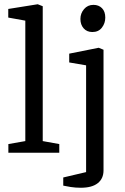

<svg xmlns="http://www.w3.org/2000/svg" viewBox="-20 -719 590 904"><path d="M19.4 0V-40.7L99.2 -54.7V-621.8L18.9 -636.3V-676.8L157.6 -699L181.2 -689.7V-54.7L259.1 -40.7V0ZM360.5 165Q335 165 312.4 161.4Q289.8 157.8 277.8 155V116.6L385.4 91.3V-411.4L305.9 -425V-466.4L444.6 -494.1L467.4 -484.8V83Q467.4 122.2 440.1 143.6Q412.9 165 360.5 165ZM415 -568.2Q389.2 -568.2 373.9 -585.5Q358.6 -602.8 358.6 -629.9Q358.6 -656 375.7 -676.1Q392.7 -696.1 419.8 -696.1Q444.9 -696.1 460.3 -680.4Q475.7 -664.7 475.7 -636.2Q475.7 -609.3 459.7 -588.8Q443.8 -568.2 415 -568.2Z"/></svg>

Font: Faustina Light
Style: Regular
Weight: 300
Designer: Alfonso Garcia
Foundry: http://www.omnibus-type.com
Version: Version 1.200